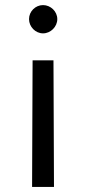

<svg xmlns="http://www.w3.org/2000/svg" viewBox="-20 -532 334 754"><path d="M190 -295H108L106 202H192ZM149 -512C119 -512 94 -487 94 -457C94 -427 119 -401 149 -401C179 -401 205 -427 205 -457C205 -487 179 -512 149 -512Z"/></svg>

Font: HB Figtree Prototype
Style: Regular
Weight: 400
Designer: Alfredo Marco Pradil
Foundry: Hanken Design Co.®
Version: Version 1.002;Glyphs 3.2 (3228)